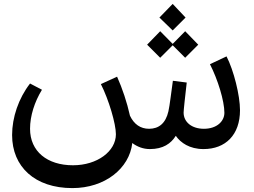

<svg xmlns="http://www.w3.org/2000/svg" viewBox="-20 -764 1300 984"><path d="M748 0C816 0 856 -28 881 -68C905 -33 951 0 1023 0C1136 0 1210 -73 1210 -199C1210 -275 1178 -403 1141 -475L1056 -435C1096 -357 1130 -247 1130 -186C1130 -143 1092 -104 1025 -104C962 -104 921 -139 921 -187C921 -199 929 -272 937 -341L866 -350C858 -295 850 -223 843 -193C829 -132 794 -104 744 -104C700 -104 667 -127 646 -171C631 -239 607 -311 580 -371L497 -333C538 -252 574 -129 574 -76C574 11 479 83 354 83C222 83 134 12 134 -104C134 -170 157 -242 195 -304L134 -336C75 -260 42 -162 42 -72C42 91 159 200 351 200C517 200 643 100 658 -31C683 -12 714 0 748 0ZM734 -535 801 -468 865 -532 929 -468 996 -535 929 -604 865 -539 801 -604ZM797 -674 865 -608 931 -674 865 -744Z"/></svg>

Font: Wafeq Medium
Style: Regular
Weight: 500
Designer: Rasmus Andersson & Azza Alameddine
Foundry: Google & TypeTogether
Version: Version 3.000;January 28, 2025;FontCreator 15.0.0.3014 64-bi